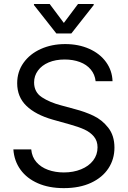

<svg xmlns="http://www.w3.org/2000/svg" viewBox="-20 -940 647 972"><path d="M307.3 -638.8Q261.4 -638.8 226.3 -624Q191.3 -609.1 172 -582.5Q152.6 -555.9 152.6 -522.8Q152.6 -473.4 192.3 -447.5Q232 -421.6 288.7 -406.8L359.8 -387.4Q409.5 -374.7 453 -354.1Q496.5 -333.6 528 -293.5Q559.4 -253.5 559.4 -192.7Q559.4 -134.3 529 -87.9Q498.6 -41.4 440.8 -14.5Q382.9 12.4 303.2 12.4Q227.9 12.4 172 -12.1Q116 -36.6 83.9 -80.8Q51.8 -125 47.7 -183.7H138.1Q141.6 -145.4 164.4 -119.3Q187.2 -93.2 223.4 -80.1Q259.7 -67 303.2 -67Q351.5 -67 390.5 -82.9Q429.6 -98.8 451.7 -127.6Q473.8 -156.4 473.8 -194.1Q473.8 -226.5 455.5 -248.6Q437.2 -270.7 407.3 -284.4Q377.4 -298 333.6 -310.1L247.2 -334.3Q160.2 -359.1 113.6 -404.2Q67 -449.2 67 -518.6Q67 -577 99.1 -622.1Q131.2 -667.1 186.5 -692Q241.7 -716.9 310.1 -716.9Q377.8 -716.9 432 -692.7Q486.2 -668.5 517.1 -625.5Q548 -582.5 549.7 -529H464.1Q460.3 -563.2 439.4 -588.2Q418.5 -613.3 384.2 -626Q349.8 -638.8 307.3 -638.8ZM303.2 -823.9 375 -919.9H454.4V-914.4L341.2 -770.7H265.2L151.9 -914.4V-919.9H231.4Z"/></svg>

Font: Pretendard Variable
Style: Regular
Weight: 400
Designer: Base glyphs from Inter by Rasmus Andersson; Hangul glyphs from Noto Sans CJK(Source Han Sans) by Jang Soo-young and Kang
Foundry: Kil Hyung-jin
Version: Version 1.100;FEAKit 1.0